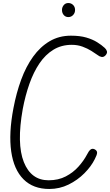

<svg xmlns="http://www.w3.org/2000/svg" viewBox="-20 -1240 728 1270"><path d="M306 10Q199.5 10 135.5 -54Q71.5 -118 54.2 -238Q37 -358 69 -525Q88 -625.5 120 -712.8Q152 -800 199 -865.2Q246 -930.5 308.2 -967.2Q370.5 -1004 449 -1004Q508.5 -1004 550.5 -991.8Q592.5 -979.5 622.2 -961Q652 -942.5 673 -923Q683 -914 687 -901.8Q691 -889.5 679 -875Q666 -860.5 651.2 -863.5Q636.5 -866.5 625.5 -876Q609.5 -887.5 584 -903.5Q558.5 -919.5 525.8 -931.5Q493 -943.5 454.5 -943.5Q386.5 -943.5 333.5 -911.2Q280.5 -879 241.2 -821Q202 -763 174.8 -686Q147.5 -609 130.5 -519Q89.5 -289 137.5 -168.2Q185.5 -47.5 301.5 -47.5Q366 -47.5 415.2 -73.2Q464.5 -99 499.2 -138Q534 -177 554.5 -216Q567 -241.5 579 -250.8Q591 -260 607 -252Q623 -243 622.2 -229Q621.5 -215 606.5 -186.5Q583 -139 538 -93.8Q493 -48.5 433.5 -19.2Q374 10 306 10ZM432 -1127Q413.5 -1127 401.8 -1140.5Q390 -1154 390 -1174Q390 -1192 401.5 -1206Q413 -1220 432 -1220Q450.5 -1220 463.5 -1207.2Q476.5 -1194.5 476.5 -1174Q476.5 -1154.5 463.8 -1140.8Q451 -1127 432 -1127Z"/></svg>

Font: Edu NSW ACT Cursive
Style: Regular
Weight: 400
Designer: Tina and Corey Anderson, Eben Sorkin, Mirko Velimirovic
Foundry: Sorkin Type Co.
Version: Version 2.000